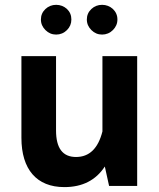

<svg xmlns="http://www.w3.org/2000/svg" viewBox="-20 -763 654 788"><path d="M147.9 -683.1C147.9 -666 154.3 -651.9 166.5 -639.6C178.7 -627.4 193.4 -621.1 210.4 -621.1C227.5 -621.1 242.7 -627.4 254.9 -639.6C267.1 -651.9 272.9 -666 272.9 -683.1C272.9 -700.2 267.1 -714.4 254.9 -726.1C242.7 -737.3 227.5 -743.2 210.4 -743.2C193.4 -743.2 178.7 -737.3 166.5 -726.1C154.3 -714.4 147.9 -700.2 147.9 -683.1ZM336.4 -683.1C336.4 -666 342.8 -651.9 355 -639.6C367.2 -627.4 381.8 -621.1 398.9 -621.1C416 -621.1 431.2 -627.4 443.4 -639.6C455.6 -651.9 461.9 -666 461.9 -683.1C461.9 -700.2 455.6 -714.4 443.4 -726.1C431.2 -737.3 416 -743.2 398.9 -743.2C381.8 -743.2 367.2 -737.3 355 -726.1C342.8 -714.4 336.4 -700.2 336.4 -683.1ZM67.9 -197.3C67.9 -67.9 130.4 4.9 244.1 4.9C318.4 4.9 373.5 -23.4 410.2 -79.6L427.7 0H543V-532.7H400.4V-223.6C382.8 -153.8 346.7 -118.7 292 -118.7C237.3 -118.7 210 -154.8 210 -227.5V-532.7H67.9Z"/></svg>

Font: Estedad Bold
Style: Regular
Weight: 700
Designer: Amin Abedi
Version: Version 7.3